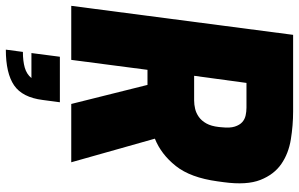

<svg xmlns="http://www.w3.org/2000/svg" viewBox="-208 -612 1050 675"><g transform="rotate(90 317.5 -275.0)"><path d="M332 100Q323 172 280.5 201Q238 230 155 230L163 170Q195 170 218 163.5Q241 157 255 140H167L180 40H340ZM334 -432Q348 -432 363 -435.5Q378 -439 391.5 -448.5Q405 -458 414.5 -475Q424 -492 427 -519L428 -530Q431 -558 425.5 -575Q420 -592 410 -601Q400 -610 386.5 -613Q373 -616 359 -616H272L247 -432ZM191 0H1L103 -780H372Q421 -780 470.5 -772Q520 -764 557 -738.5Q594 -713 613 -665Q632 -617 621 -536L618 -514Q605 -419 564 -367.5Q523 -316 468 -294L551 0H346L279 -268H226Z"/></g></svg>

Font: Tanohe Sans Black
Style: Italic
Weight: 900
Designer: Village Type and Design LLC & Cristiano Sobral
Foundry: Cooper Hewitt Smithsonian Design Museum
Version: Version 1.00;January 12, 2020;FontCreator 12.0.0.2547 64-bit